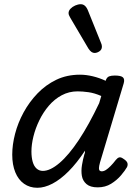

<svg xmlns="http://www.w3.org/2000/svg" viewBox="-20 -873 663 910"><path d="M157 17Q121 17 94 -2Q67 -21 52.5 -56.5Q38 -92 38 -140Q38 -187 51.5 -239Q65 -291 92 -340.5Q119 -390 158 -430.5Q197 -471 247 -495Q297 -519 359 -519Q388 -519 419.5 -511.5Q451 -504 481 -490L482 -494Q487 -507 497 -511Q507 -515 524 -515Q554 -515 563 -506Q572 -497 566 -477L454 -103Q449 -85 449 -76Q449 -67 453 -64Q457 -61 462 -61Q472 -61 482 -67.5Q492 -74 504 -86Q516 -98 529 -115Q537 -125 545 -127Q553 -129 564 -121Q580 -111 583.5 -101.5Q587 -92 582 -81Q573 -65 553.5 -42Q534 -19 506.5 -2Q479 15 443 15Q408 15 390 -0.5Q372 -16 368 -39.5Q364 -63 368.5 -90.5Q373 -118 380 -142Q382 -146 382.5 -150Q383 -154 383 -159Q344 -100 305 -61Q266 -22 228.5 -2.5Q191 17 157 17ZM129 -155Q129 -127 135 -106Q141 -85 153.5 -74Q166 -63 183 -63Q218 -63 262 -100.5Q306 -138 353.5 -209.5Q401 -281 450 -384L460 -418Q428 -432 399.5 -436Q371 -440 348 -440Q307 -440 272.5 -421.5Q238 -403 211.5 -372Q185 -341 166.5 -303Q148 -265 138.5 -226.5Q129 -188 129 -155ZM428 -622Q421 -622 414 -626.5Q407 -631 399 -643L313 -789Q310 -795 307.5 -800Q305 -805 305 -811Q305 -822 314 -831.5Q323 -841 336.5 -847Q350 -853 363 -853Q385 -853 397 -823L459 -669Q461 -665 462 -660.5Q463 -656 463 -652Q463 -638 451.5 -630Q440 -622 428 -622Z"/></svg>

Font: Playwrite AU NSW
Style: Regular
Weight: 400
Designer: Veronika Burian, José Scaglione
Foundry: TypeTogether
Version: Version 1.002